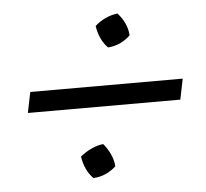

<svg xmlns="http://www.w3.org/2000/svg" viewBox="-41 -554 587 547"><g transform="rotate(-5 252.5 -280.5)"><path d="M279 -417Q255 -441 249 -481Q262 -493 279 -501Q296 -509 314 -511Q341 -481 343 -446Q316 -420 279 -417ZM35 -251 47 -310H483L471 -251ZM205 -50Q181 -74 175 -114Q188 -125 205.5 -133.5Q223 -142 241 -144Q253 -130 261 -112.5Q269 -95 270 -78Q242 -52 205 -50Z"/></g></svg>

Font: Piazzolla
Style: Italic
Weight: 400
Italic angle: -11.3°
Designer: Juan Pablo del Peral
Foundry: Huerta Tipografica
Version: Version 1.330